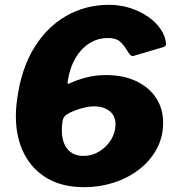

<svg xmlns="http://www.w3.org/2000/svg" viewBox="-20 -770 733 798"><path d="M433 -750Q478 -750 519.5 -737Q561 -724 594.5 -701Q628 -678 648 -648.5Q668 -619 670 -587Q670 -579 661 -575L533 -537Q523 -535 509 -559Q495 -583 478.5 -597.5Q462 -612 429 -612Q385 -612 350 -589Q315 -566 292.5 -526.5Q270 -487 262 -436Q261 -431 261 -429Q261 -427 261 -425Q261 -422 263.5 -421.5Q266 -421 273 -425Q303 -439 340.5 -448.5Q378 -458 421 -458Q493 -458 546.5 -432.5Q600 -407 629 -362.5Q658 -318 658 -260Q658 -200 631 -150.5Q604 -101 558 -65.5Q512 -30 453 -11Q394 8 330 8Q240 8 177 -28.5Q114 -65 80 -131.5Q46 -198 46 -288Q46 -306 47.5 -324.5Q49 -343 52 -363Q69 -485 122 -571.5Q175 -658 255.5 -704Q336 -750 433 -750ZM372 -328Q352 -328 329.5 -322.5Q307 -317 288 -309.5Q269 -302 259 -295Q244 -286 240.5 -269.5Q237 -253 237 -229Q237 -205 242.5 -185.5Q248 -166 259.5 -151.5Q271 -137 288 -129.5Q305 -122 327 -122Q363 -122 393.5 -141Q424 -160 442 -190Q460 -220 460 -253Q460 -290 434.5 -309Q409 -328 372 -328Z"/></svg>

Font: Libre Franklin Thin ExtraBold
Style: Italic
Weight: 800
Italic angle: -8°
Version: Version 2.000